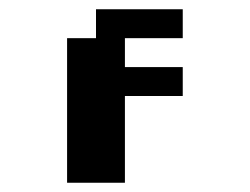

<svg xmlns="http://www.w3.org/2000/svg" viewBox="-20 -395 540 415"><path d="M187.5 -375H375V-312.5H250V-250H375V-187.5H250V0H125V-312.5H187.5Z"/></svg>

Font: Half Eighties
Style: Regular
Weight: 400
Monospace: yes
Designer: Jayvee Enaguas (HarvettFox96)
Version: 20191127.01dev02